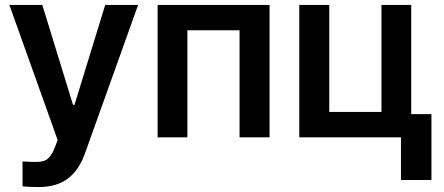

<svg xmlns="http://www.w3.org/2000/svg" viewBox="-20 -550 1777 769"><path d="M70.3 196.3V96.7Q101.6 98.6 123 98.6Q141.6 98.6 154.1 95.2Q166.5 91.8 178.2 78.9Q189.9 65.9 200.2 39.1L210.9 10.7L17.6 -530.3H149.4L272.5 -129.9H278.3L401.4 -530.3H533.2L320.3 64.5Q296.9 130.9 252 165Q207 199.2 134.8 199.2Q93.8 199.2 70.3 196.3Z M611.3 -530.3H1059.6V0H939.5V-428.7H730.5V0H611.3Z M1627 -92.8H1708V170.9H1585.9V0H1178.7V-530.3H1298.8V-101.6H1507.8V-530.3H1627Z"/></svg>

Font: Pretendard GOV SemiBold
Style: Regular
Weight: 600
Designer: Base glyphs from Inter by Rasmus Andersson; Hangeul glyphs from Noto Sans CJK(Source Han Sans) by Jang Soo-young and Kan
Foundry: Kil Hyung-jin
Version: Version 1.309